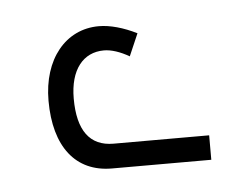

<svg xmlns="http://www.w3.org/2000/svg" viewBox="-30 -836 323 258"><g transform="rotate(-5 132.0 -707.0)"><path d="M112 -611H246V-644H117C85 -644 69 -666 69 -709C69 -748 87 -770 115 -770C125 -770 137 -766 149 -759L162 -789C144 -798 126 -803 111 -803C66 -803 35 -765 35 -709C35 -647 63 -611 112 -611Z"/></g></svg>

Font: Noto Sans Armenian ExtraCondensed ExtraLight
Style: Regular
Weight: 200
Width: 2
Designer: Monotype Design Team
Foundry: Monotype Imaging Inc.
Version: Version 2.008